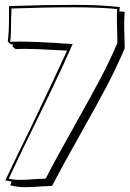

<svg xmlns="http://www.w3.org/2000/svg" viewBox="-20 -742 533 790"><path d="M17 -664V-717Q164 -722 287 -722Q395 -722 473 -713L471 -695Q479 -695 493 -693Q491 -663 491 -646Q491 -613 492 -597L493 -543Q458 -461 418.5 -386Q379 -311 309 -187Q238 -61 194 23Q183 23 149 25Q119 28 84 28Q46 28 22 20L28 5Q12 3 2 0Q50 -102 104 -211Q206 -424 256 -534L231 -535Q129 -541 81 -541L44 -540L32 -551Q32 -558 33 -560H24L12 -571Q17 -610 17 -664ZM61 -571Q112 -571 214 -565Q234 -563 279 -561Q239 -470 189 -366Q139 -262 127 -238Q71 -125 16 -7Q32 -2 64 -2Q94 -2 123 -5Q157 -7 168 -7Q210 -89 289 -229Q352 -341 391.5 -415.5Q431 -490 463 -565L462 -619Q461 -634 461 -664Q461 -689 462 -704V-705Q384 -712 284 -712Q162 -712 27 -707V-706Q27 -684 26 -673Q26 -603 22 -570H24Z"/></svg>

Font: Londrina Shadow
Style: Regular
Weight: 400
Designer: Marcelo Magalhaes
Foundry: Marcelo Magalhães
Version: Version 1.002